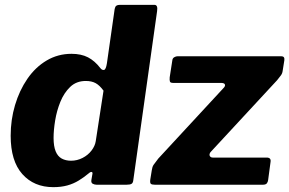

<svg xmlns="http://www.w3.org/2000/svg" viewBox="-20 -762 1193 792"><path d="M379 0Q370 0 362.5 -4Q355 -8 357 -20L361 -43Q363 -51 358.5 -52.5Q354 -54 346 -47Q327 -31 305 -17.5Q283 -4 257.5 3Q232 10 200 10Q120 10 72 -44Q24 -98 24 -202Q24 -268 42 -328.5Q60 -389 93 -437Q126 -485 172.5 -512.5Q219 -540 275 -540Q315 -540 343 -525.5Q371 -511 394 -481Q401 -472 409 -473.5Q417 -475 421 -501L453 -725Q455 -735 460 -738.5Q465 -742 474 -742H617Q632 -742 628 -716L530 -20Q529 -8 523 -4Q517 0 502 0ZM407 -388Q391 -410 374.5 -419Q358 -428 334 -428Q295 -428 269.5 -403.5Q244 -379 229 -342Q214 -305 207.5 -265Q201 -225 201 -193Q201 -159 209.5 -138Q218 -117 234.5 -108Q251 -99 273 -99Q298 -99 320.5 -110.5Q343 -122 357.5 -141Q372 -160 375 -180ZM619 0Q606 0 602 -4Q598 -8 600 -22L606 -59Q608 -74 613.5 -82Q619 -90 633 -108L904 -401Q910 -408 907.5 -414Q905 -420 891 -420H694Q683 -420 681 -425.5Q679 -431 680 -443L691 -514Q692 -522 699 -526Q706 -530 713 -530H1140Q1155 -530 1153 -514L1146 -470Q1145 -460 1139 -451.5Q1133 -443 1123 -431L848 -134Q842 -125 845.5 -118.5Q849 -112 858 -112H1080Q1099 -112 1096 -94L1086 -19Q1085 -11 1080.5 -5.5Q1076 0 1064 0H619Z"/></svg>

Font: Libre Franklin ExtraBold
Style: Italic
Weight: 800
Italic angle: -8°
Designer: Pablo Impallari, Rodrigo Fuenzalida, Nhung Nguyen
Foundry: Impallari Type
Version: Version 3.000